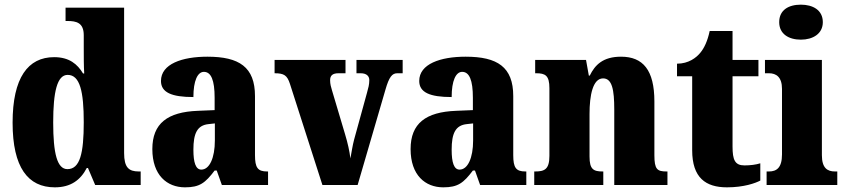

<svg xmlns="http://www.w3.org/2000/svg" viewBox="-20 -793 3627 823"><path d="M215 10C283 10 325 -21 352 -73H357L388 0H583V-58H575C532 -58 512 -75 512 -137V-760H261V-703H269C307 -703 339 -696 339 -642V-590C339 -551 339 -508 341 -478H336C312 -518 277 -548 212 -548C100 -548 34 -460 34 -267C34 -75 100 10 215 10ZM269 -68C225 -68 208 -135 208 -268C208 -400 225 -472 270 -472C323 -472 339 -400 339 -269C339 -136 323 -68 269 -68Z M773 10C836 10 860 -9 900 -62H909L931 0H1129V-58H1125C1085 -58 1073 -74 1073 -128V-381C1073 -506 1005 -550 869 -550C761 -550 670 -519 670 -446C670 -397 715 -377 809 -377C809 -447 827 -485 854 -485C885 -485 900 -449 900 -374V-321L828 -318C698 -313 633 -264 633 -154C633 -42 696 10 773 10ZM843 -66C819 -66 809 -96 809 -151C809 -221 825 -256 874 -261L901 -264V-191C901 -116 878 -66 843 -66Z M1223 -433 1362 0H1513L1632 -408C1648 -464 1661 -479 1683 -479H1706V-536H1508V-479H1526C1553 -479 1563 -465 1563 -450C1563 -430 1559 -417 1553 -395L1498 -195C1491 -169 1487 -140 1482 -114C1478 -146 1471 -178 1459 -218L1403 -406C1399 -419 1395 -433 1395 -449C1395 -468 1404 -479 1431 -479H1461V-536H1157V-479C1198 -479 1211 -470 1223 -433Z M1880 10C1943 10 1967 -9 2007 -62H2016L2038 0H2236V-58H2232C2192 -58 2180 -74 2180 -128V-381C2180 -506 2112 -550 1976 -550C1868 -550 1777 -519 1777 -446C1777 -397 1822 -377 1916 -377C1916 -447 1934 -485 1961 -485C1992 -485 2007 -449 2007 -374V-321L1935 -318C1805 -313 1740 -264 1740 -154C1740 -42 1803 10 1880 10ZM1950 -66C1926 -66 1916 -96 1916 -151C1916 -221 1932 -256 1981 -261L2008 -264V-191C2008 -116 1985 -66 1950 -66Z M2270 0H2566V-58H2563C2524 -58 2507 -67 2507 -122V-305C2507 -384 2521 -457 2565 -457C2604 -457 2613 -408 2613 -323V0H2841V-58H2837C2797 -58 2785 -67 2785 -128V-358C2785 -493 2736 -550 2642 -550C2564 -550 2530 -514 2508 -469H2504L2492 -536H2274V-479H2278C2317 -479 2335 -470 2335 -415V-125C2335 -67 2314 -58 2274 -58H2270Z M3096 10C3169 10 3218 -8 3239 -19V-93C3220 -87 3196 -84 3171 -84C3130 -84 3120 -108 3120 -165V-466H3231V-536H3120V-660H3022C3013 -617 2998 -586 2982 -567C2965 -546 2932 -520 2882 -520V-466H2947V-149C2947 -31 3005 10 3096 10Z M3413 -623C3464 -623 3507 -648 3507 -698C3507 -750 3464 -773 3413 -773C3360 -773 3320 -750 3320 -698C3320 -648 3360 -623 3413 -623ZM3266 0H3569V-58H3559C3526 -58 3503 -73 3503 -128V-536H3259V-479H3276C3307 -479 3332 -463 3332 -412V-131C3332 -74 3309 -58 3276 -58H3266Z"/></svg>

Font: Noto Serif Armenian Condensed Black
Style: Regular
Weight: 900
Width: 3
Designer: Monotype Design Team
Foundry: Monotype Imaging Inc.
Version: Version 2.008